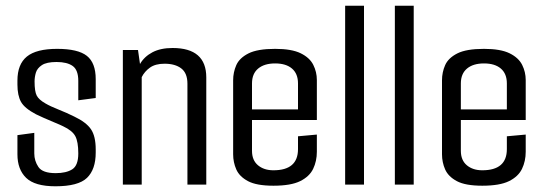

<svg xmlns="http://www.w3.org/2000/svg" viewBox="-20 -646 1905 672"><path d="M174 6Q102 6 71.5 -23.5Q41 -53 41 -106V-173L100 -181V-109Q100 -83 114.5 -61.5Q129 -40 175 -40Q212 -40 233 -53.5Q254 -67 254 -109Q254 -150 243.5 -169.5Q233 -189 201 -204Q191 -209 171.5 -217Q152 -225 133 -233.5Q114 -242 106 -246Q66 -267 53.5 -289.5Q41 -312 41 -350V-364Q41 -421 74 -448Q107 -475 180 -475Q253 -475 284 -450.5Q315 -426 315 -369V-303L254 -295V-363Q254 -401 234.5 -415Q215 -429 178 -429Q143 -429 126.5 -418Q110 -407 105.5 -391.5Q101 -376 101 -361Q101 -326 108.5 -311.5Q116 -297 139 -284Q156 -274 185 -262.5Q214 -251 240 -238Q282 -218 298.5 -193.5Q315 -169 315 -123V-112Q315 -53 284.5 -23.5Q254 6 174 6Z M410 -471H463L470 -422Q485 -448 513.5 -463Q542 -478 584 -478Q702 -478 702 -375V0H636V-353Q636 -390 614.5 -406.5Q593 -423 556 -423Q524 -423 505 -409.5Q486 -396 476 -376V0H410Z M937 4Q878 4 848 -12Q818 -28 807 -53Q796 -78 796 -106V-365Q796 -393 807 -418Q818 -443 849.5 -459Q881 -475 943 -475Q1001 -475 1032.5 -459.5Q1064 -444 1076.5 -419Q1089 -394 1089 -366V-226H862V-118Q862 -85 883 -67.5Q904 -50 937 -50Q1023 -50 1023 -124V-169L1089 -175V-115Q1089 -82 1076 -55Q1063 -28 1030.5 -12Q998 4 937 4ZM862 -354V-263H1023V-354Q1023 -388 1002 -406Q981 -424 943 -424Q905 -424 883.5 -406Q862 -388 862 -354Z M1188 -626H1254V0H1188Z M1362 -626H1428V0H1362Z M1668 4Q1609 4 1579 -12Q1549 -28 1538 -53Q1527 -78 1527 -106V-365Q1527 -393 1538 -418Q1549 -443 1580.5 -459Q1612 -475 1674 -475Q1732 -475 1763.5 -459.5Q1795 -444 1807.5 -419Q1820 -394 1820 -366V-226H1593V-118Q1593 -85 1614 -67.5Q1635 -50 1668 -50Q1754 -50 1754 -124V-169L1820 -175V-115Q1820 -82 1807 -55Q1794 -28 1761.5 -12Q1729 4 1668 4ZM1593 -354V-263H1754V-354Q1754 -388 1733 -406Q1712 -424 1674 -424Q1636 -424 1614.5 -406Q1593 -388 1593 -354Z"/></svg>

Font: Smooch Sans Medium
Style: Regular
Weight: 500
Designer: Robert E. Leuschke
Foundry: Robert E. Leuschke
Version: Version 1.010; ttfautohint (v1.8.3)